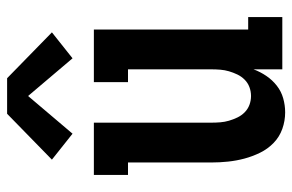

<svg xmlns="http://www.w3.org/2000/svg" viewBox="-161 -653 822 540"><g transform="rotate(-90 250.0 -383.0)"><path d="M204 8Q180 8 157.5 0Q135 -8 118 -24.5Q101 -41 90.5 -62.5Q80 -84 74 -106.5Q68 -129 65.5 -152.5Q63 -176 63 -200V-434H28V-530H175V-200Q175 -187 176 -174.5Q177 -162 180.5 -150Q184 -138 189.5 -126.5Q195 -115 204 -106Q213 -97 225 -92.5Q237 -88 250 -88Q263 -88 275 -92.5Q287 -97 296 -106Q305 -115 310.5 -126.5Q316 -138 319.5 -150Q323 -162 324 -174.5Q325 -187 325 -200V-434H289V-530H437V-96H472V0H325V-81Q318 -62 306.5 -45Q295 -28 279 -15.5Q263 -3 243.5 2.5Q224 8 204 8ZM144 -590 71 -648 200 -774H300L429 -648L356 -590L250 -715Z"/></g></svg>

Font: Iosevka Slab
Style: Bold
Weight: 700
Monospace: yes
Designer: Belleve Invis
Foundry: Belleve Invis
Version: Version 11.1.1; ttfautohint (v1.8.3)